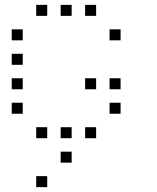

<svg xmlns="http://www.w3.org/2000/svg" viewBox="-20 -593 640 785"><path d="M129 -573Q128 -573 128 -573Q128 -573 128 -572V-529Q128 -528 128 -528Q128 -528 129 -528H172Q173 -528 173 -528Q173 -528 173 -529V-572Q173 -573 173 -573Q173 -573 172 -573ZM229 -573Q228 -573 228 -573Q228 -573 228 -572V-529Q228 -528 228 -528Q228 -528 229 -528H272Q273 -528 273 -528Q273 -528 273 -529V-572Q273 -573 273 -573Q273 -573 272 -573ZM329 -573Q328 -573 328 -573Q328 -573 328 -572V-529Q328 -528 328 -528Q328 -528 329 -528H372Q373 -528 373 -528Q373 -528 373 -529V-572Q373 -573 373 -573Q373 -573 372 -573ZM29 -473Q28 -473 28 -473Q28 -473 28 -472V-429Q28 -428 28 -428Q28 -428 29 -428H72Q73 -428 73 -428Q73 -428 73 -429V-472Q73 -473 73 -473Q73 -473 72 -473ZM429 -473Q428 -473 428 -473Q428 -473 428 -472V-429Q428 -428 428 -428Q428 -428 429 -428H472Q473 -428 473 -428Q473 -428 473 -429V-472Q473 -473 473 -473Q473 -473 472 -473ZM29 -373Q28 -373 28 -373Q28 -373 28 -372V-329Q28 -328 28 -328Q28 -328 29 -328H72Q73 -328 73 -328Q73 -328 73 -329V-372Q73 -373 73 -373Q73 -373 72 -373ZM29 -273Q28 -273 28 -273Q28 -273 28 -272V-229Q28 -228 28 -228Q28 -228 29 -228H72Q73 -228 73 -228Q73 -228 73 -229V-272Q73 -273 73 -273Q73 -273 72 -273ZM329 -273Q328 -273 328 -273Q328 -273 328 -272V-229Q328 -228 328 -228Q328 -228 329 -228H372Q373 -228 373 -228Q373 -228 373 -229V-272Q373 -273 373 -273Q373 -273 372 -273ZM429 -273Q428 -273 428 -273Q428 -273 428 -272V-229Q428 -228 428 -228Q428 -228 429 -228H472Q473 -228 473 -228Q473 -228 473 -229V-272Q473 -273 473 -273Q473 -273 472 -273ZM29 -173Q28 -173 28 -173Q28 -173 28 -172V-129Q28 -128 28 -128Q28 -128 29 -128H72Q73 -128 73 -128Q73 -128 73 -129V-172Q73 -173 73 -173Q73 -173 72 -173ZM429 -173Q428 -173 428 -173Q428 -173 428 -172V-129Q428 -128 428 -128Q428 -128 429 -128H472Q473 -128 473 -128Q473 -128 473 -129V-172Q473 -173 473 -173Q473 -173 472 -173ZM129 -73Q128 -73 128 -73Q128 -73 128 -72V-29Q128 -28 128 -28Q128 -28 129 -28H172Q173 -28 173 -28Q173 -28 173 -29V-72Q173 -73 173 -73Q173 -73 172 -73ZM229 -73Q228 -73 228 -73Q228 -73 228 -72V-29Q228 -28 228 -28Q228 -28 229 -28H272Q273 -28 273 -28Q273 -28 273 -29V-72Q273 -73 273 -73Q273 -73 272 -73ZM329 -73Q328 -73 328 -73Q328 -73 328 -72V-29Q328 -28 328 -28Q328 -28 329 -28H372Q373 -28 373 -28Q373 -28 373 -29V-72Q373 -73 373 -73Q373 -73 372 -73ZM229 27Q228 27 228 27Q228 27 228 28V71Q228 72 228 72Q228 72 229 72H272Q273 72 273 72Q273 72 273 71V28Q273 27 273 27Q273 27 272 27ZM129 127Q128 127 128 127Q128 127 128 128V171Q128 172 128 172Q128 172 129 172H172Q173 172 173 172Q173 172 173 171V128Q173 127 173 127Q173 127 172 127Z"/></svg>

Font: Doto Light
Style: Regular
Weight: 300
Monospace: yes
Version: Version 1.000